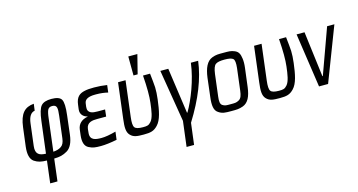

<svg xmlns="http://www.w3.org/2000/svg" viewBox="-89 -1062 3092 1658"><g transform="rotate(-15 1456.5 -233.5)"><path d="M187 208H252L276 10C327 9 356 2 394 -20C430 -41 452 -87 460 -153L480 -321C489 -393 487 -440 474 -462C462 -483 432 -494 385 -494C341 -494 310 -484 292 -463C274 -442 261 -399 253 -332L218 -49C162 -51 124 -66 133 -140L157 -336C164 -395 185 -427 220 -433L228 -493C145 -486 101 -440 86 -321L65 -153C57 -86 68 -41 99 -19C132 3 160 9 211 10ZM413 -336 389 -140C385 -106 374 -83 356 -71C338 -58 314 -51 284 -49L319 -334C323 -372 329 -398 336 -412C344 -426 356 -433 375 -433C420 -433 421 -403 413 -336Z M620 -131 623 -162C630 -220 681 -224 724 -224H803L810 -286H744C700 -286 651 -291 658 -350L662 -380C666 -415 699 -432 759 -432H771C806 -432 841 -428 874 -420L882 -485C845 -491 807 -494 767 -494C731 -494 703 -492 682 -487C635 -477 603 -454 595 -385L590 -346C584 -298 617 -274 648 -267V-265C592 -254 560 -223 554 -174L548 -124C541 -63 555 -26 587 -10C622 8 645 10 695 10C733 10 781 4 838 -7L847 -78C792 -63 749 -56 718 -56C665 -56 611 -61 620 -131Z M1078 10C1137 10 1168 4 1203 -33C1244 -75 1259 -154 1271 -252C1276 -292 1278 -328 1277 -359C1275 -390 1271 -432 1265 -484H1202C1210 -377 1210 -296 1203 -239C1195 -171 1186 -110 1160 -80C1138 -55 1124 -53 1087 -53C1047 -53 1022 -60 1013 -74C1003 -87 1001 -118 1007 -165L1046 -484H979L940 -166C931 -95 931 -50 958 -22C986 8 1020 10 1078 10ZM1160 -506 1203 -676H1122L1123 -506Z M1490 -76H1486L1428 -484H1357L1434 -17L1406 209H1473L1497 17C1610 -164 1676 -331 1695 -484H1630C1611 -333 1546 -171 1490 -76Z M2070 -321C2074 -353 2074 -380 2071 -402C2065 -445 2055 -467 2023 -481C1990 -495 1971 -494 1924 -494C1877 -494 1858 -495 1821 -481C1771 -462 1746 -405 1735 -321L1715 -153C1706 -82 1712 -35 1745 -14C1779 10 1805 10 1862 10C1908 10 1929 10 1965 -3C2014 -21 2039 -72 2049 -153ZM1979 -140C1974 -100 1966 -74 1944 -62C1920 -48 1905 -49 1869 -49C1834 -49 1818 -48 1797 -62C1779 -74 1777 -100 1782 -140L1806 -336C1812 -381 1822 -408 1837 -419C1852 -430 1878 -435 1917 -435C1955 -435 1981 -430 1993 -419C2005 -408 2008 -381 2003 -336Z M2294 10C2353 10 2384 4 2419 -33C2460 -75 2475 -154 2487 -252C2492 -292 2494 -328 2493 -359C2491 -390 2487 -432 2481 -484H2418C2426 -377 2426 -296 2419 -239C2411 -171 2402 -110 2376 -80C2354 -55 2340 -53 2303 -53C2263 -53 2238 -60 2229 -74C2219 -87 2217 -118 2223 -165L2262 -484H2195L2156 -166C2147 -95 2147 -50 2174 -22C2202 8 2236 10 2294 10Z M2913 -484H2848L2701 -78H2697L2646 -484H2575L2646 0H2727Z"/></g></svg>

Font: Gamestation Condensed
Style: Italic
Weight: 400
Width: 3
Designer: Jonas Hecksher
Foundry: Jonas Hecksher, Playtypeª, e-types AS
Version: Version 1.003